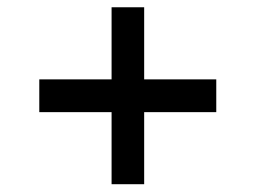

<svg xmlns="http://www.w3.org/2000/svg" viewBox="-20 -542 686 515"><path d="M279.3 -47.9V-522.5H366.7V-47.9ZM85.4 -241.2V-329.1H560.1V-241.2Z"/></svg>

Font: Inter Cardless Tabular
Style: Regular
Weight: 400
Designer: Rasmus Andersson
Foundry: rsms
Version: Version 4.000;git-4fc901f